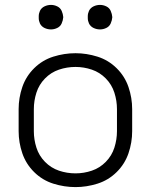

<svg xmlns="http://www.w3.org/2000/svg" viewBox="-20 -755 615 783"><path d="M188 -635Q174 -635 161.5 -641Q149 -647 143 -659Q138 -670 138 -681V-689Q138 -700 143 -711Q149 -723 161.5 -729Q174 -735 188 -735Q201 -735 213.5 -729Q226 -723 231.5 -710.5Q237 -698 238 -685Q237 -672 231.5 -659.5Q226 -647 213.5 -641Q201 -635 188 -635ZM388 -635Q374 -635 361.5 -641Q349 -647 343 -659Q338 -670 338 -681V-689Q338 -700 343 -711Q349 -723 361.5 -729Q374 -735 388 -735Q401 -735 413.5 -729Q426 -723 431.5 -710.5Q437 -698 438 -685Q437 -672 431.5 -659.5Q426 -647 413.5 -641Q401 -635 388 -635ZM288 8Q242 8 197.5 -6Q153 -20 119.5 -53Q86 -86 71 -130Q56 -174 56 -220V-310Q56 -356 71 -400Q86 -444 119.5 -477Q153 -510 197.5 -524Q242 -538 288 -538Q333 -538 377.5 -524Q422 -510 455.5 -477Q489 -444 504 -400Q519 -356 519 -310V-220Q519 -174 504 -130Q489 -86 455.5 -53Q422 -20 377.5 -6Q333 8 288 8ZM288 -48Q322 -48 354.5 -59Q387 -70 411.5 -95Q436 -120 446.5 -153Q457 -186 457 -220V-310Q457 -344 446.5 -377Q436 -410 411.5 -435Q387 -460 354.5 -471Q322 -482 288 -482Q253 -482 220.5 -471Q188 -460 163.5 -435Q139 -410 128.5 -377Q118 -344 118 -310V-220Q118 -186 128.5 -153Q139 -120 163.5 -95Q188 -70 220.5 -59Q253 -48 288 -48Z"/></svg>

Font: Jozsika Light
Style: Regular
Weight: 300
Monospace: yes
Designer: Belleve Invis
Foundry: Belleve Invis
Version: 2.1.0